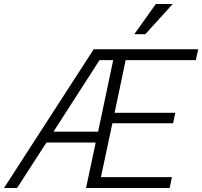

<svg xmlns="http://www.w3.org/2000/svg" viewBox="-60 -935 1006 955"><path d="M-40 0 406 -690H926L914 -636H565L510 -374H812L801 -322H499L442 -54H795L784 0H368L416 -226H171L25 0ZM206 -280H428L503 -636H435ZM608 -765 715 -915H799L663 -765Z"/></svg>

Font: Radio Canada Light
Style: Italic
Weight: 300
Italic angle: -12°
Designer: Charles Daoud, Etienne Aubert Bonn, Alexandre Saumier Demers, Jacques Le Bailly
Foundry: Radio-Canada
Version: Version 2.104; ttfautohint (v1.8.4.7-5d5b);gftools[0.9.28.de